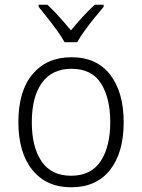

<svg xmlns="http://www.w3.org/2000/svg" viewBox="-20 -785 603 815"><path d="M282 10Q177 10 117.5 -63.5Q58 -137 58 -267Q58 -399 118.5 -470.5Q179 -542 283 -542Q391 -542 448 -467.5Q505 -393 505 -266Q505 -137 447 -63.5Q389 10 282 10ZM282 -39Q366 -39 407 -100.5Q448 -162 448 -267Q448 -368 409 -430.5Q370 -493 283 -493Q201 -493 158 -433.5Q115 -374 115 -266Q115 -161 156.5 -100Q198 -39 282 -39ZM254 -606Q242 -628 222.5 -655Q203 -682 182 -708.5Q161 -735 144 -756V-765H181Q206 -742 232 -713Q258 -684 281 -656Q304 -684 329.5 -712Q355 -740 382 -765H420V-756Q402 -735 380.5 -708.5Q359 -682 339.5 -655Q320 -628 308 -606Z"/></svg>

Font: Noto Sans Mono SemiCondensed Light
Style: Regular
Weight: 300
Width: 4
Designer: Monotype Design Team
Foundry: Monotype Imaging Inc.
Version: Version 2.014; ttfautohint (v1.8.4.7-5d5b)